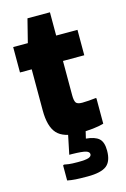

<svg xmlns="http://www.w3.org/2000/svg" viewBox="-126 -672 624 949"><g transform="rotate(-15 186.0 -198.0)"><path d="M70 -155V-365H10V-495H85L115 -614H230V-495H339V-365H230V-190Q230 -162 237 -151.5Q244 -141 269 -141Q285 -141 303 -142.5Q321 -144 339 -146L342 -144V-14Q294 0 215 0Q136 0 103 -36Q70 -72 70 -155ZM102 131Q111 133 126 135Q141 137 172 137Q213 137 227.5 131.5Q242 126 242 115Q242 103 224.5 97.5Q207 92 154 91H140L163 -20H253L240 35Q285 39 305.5 57Q326 75 326 119Q326 174 297.5 196Q269 218 201 218Q161 218 139 216.5Q117 215 97 211V134Z"/></g></svg>

Font: Bakbak One
Style: Regular
Weight: 400
Designer: Saumya Kishore and Sanchit Sawaria
Foundry: A Good Feeling
Version: Version 1.003; ttfautohint (v1.8.3)